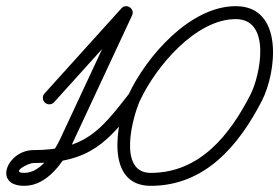

<svg xmlns="http://www.w3.org/2000/svg" viewBox="-56 -582 906 623"><path d="M89.9 -248.9C98.5 -241.1 111.8 -241.8 119.6 -250.4C202.8 -342.6 286 -434.7 369.2 -526.9C377.2 -535.7 371.1 -546.9 361.7 -553.1C352.3 -559.3 339.6 -560.6 334.6 -549.8C269.8 -410.8 205 -271.9 140.2 -132.9C120.2 -90.1 77.4 -21 23 -21C-23 -21 34.3 -53 53 -53C237.9 -53 294.5 -121.9 395.6 -251.6C402.7 -260.7 401.1 -273.9 391.9 -281C382.8 -288.2 369.6 -286.5 362.4 -277.4C271.3 -160.4 220.5 -95 53 -95C-32.3 -95 -80.4 21 23 21C96.7 21 150.4 -55.4 178.2 -115.1C243 -254.1 307.8 -393.1 372.6 -532.1C377.7 -542.9 373 -553 365.1 -558.3C357.2 -563.5 346 -563.9 338 -555C254.8 -462.9 171.6 -370.7 88.4 -278.6C80.6 -269.9 81.3 -256.7 89.9 -248.9ZM387.6 -283.7C377 -288.4 364.5 -283.6 359.8 -273C321.4 -186.8 282.4 21 433 21C609.4 21 719.2 -110.2 793.7 -254.9C841.7 -348.2 865.9 -562 709 -562C560.6 -562 418.8 -398.8 361 -274.9C356.1 -264.4 360.6 -251.9 371.1 -247C381.6 -242.1 394.1 -246.6 399 -257.1C399 -257.1 399 -257.1 399 -257.1C449.4 -365 578.5 -520 709 -520C825.6 -520 788.6 -336.8 756.3 -274.1C689.5 -144.2 592.4 -21 433 -21C325.3 -21 373.8 -201.3 398.2 -255.9C402.9 -266.5 398.1 -278.9 387.6 -283.7Z"/></svg>

Font: FRB American Cursive Guidelines Medium
Style: Italic
Weight: 500
Italic angle: -25°
Version: Version 2.0;Modular Font Editor K font №1